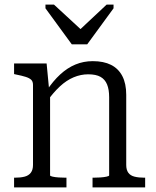

<svg xmlns="http://www.w3.org/2000/svg" viewBox="-20 -812 676 832"><path d="M291 -620H358L472 -776V-792H442L300 -659L356 -661L214 -792H177V-776ZM41 0V-42H45Q69 -42 86.5 -46.5Q104 -51 113.5 -63.5Q123 -76 123 -97V-444Q123 -459 115 -466.5Q107 -474 91 -479Q75 -484 50 -489L41 -491V-537H182L193 -422L197 -416V-52Q197 -49 208 -46.5Q219 -44 235 -43Q251 -42 264 -42H268V0ZM609 0H381V-42H385Q398 -42 414 -43Q430 -44 441.5 -46.5Q453 -49 453 -52V-391Q453 -424 444 -446Q435 -468 415.5 -479Q396 -490 362 -490Q330 -490 299 -477Q268 -464 239.5 -437.5Q211 -411 183 -372L182 -419Q210 -461 241 -489.5Q272 -518 307 -532.5Q342 -547 382 -547Q429 -547 461 -531Q493 -515 510 -482.5Q527 -450 527 -401V-97Q527 -76 536 -63.5Q545 -51 563 -46.5Q581 -42 605 -42H609Z"/></svg>

Font: Roboto Serif SemiCondensed Light
Style: Regular
Weight: 300
Width: 4
Designer: Greg Gazdowicz
Foundry: Commercial Type
Version: Version 1.007